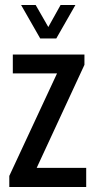

<svg xmlns="http://www.w3.org/2000/svg" viewBox="-20 -744 384 764"><path d="M17 0V-44L207 -452H31V-527H316V-486L126 -76H323V0ZM64 -724H122L192 -602H153L221 -724H280L204 -591H140Z"/></svg>

Font: Archivo ExtraCondensed Medium
Style: Regular
Weight: 500
Width: 2
Designer: Hector Gatti
Foundry: Omnibus-Type
Version: Version 2.001